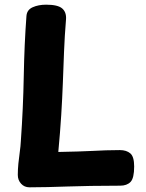

<svg xmlns="http://www.w3.org/2000/svg" viewBox="-20 -795 625 820"><path d="M93 -727Q95 -753 119.5 -764Q144 -775 177 -775Q227 -775 245.5 -759Q264 -743 262 -713Q256 -640 253.5 -574.5Q251 -509 248.5 -442.5Q246 -376 241.5 -303.5Q237 -231 229 -146Q277 -147 312 -148Q347 -149 375.5 -150.5Q404 -152 431.5 -153Q459 -154 492 -154Q520 -154 536.5 -140Q553 -126 553 -84Q553 -34 537.5 -18Q522 -2 493 -2Q424 -2 369 -1Q314 0 268.5 1.5Q223 3 184 4Q145 5 106 5Q84 5 70 -10.5Q56 -26 56 -48Q56 -71 58.5 -96.5Q61 -122 64.5 -146.5Q68 -171 69 -192Q79 -333 81.5 -470.5Q84 -608 93 -727Z"/></svg>

Font: Playpen Sans
Style: Bold
Weight: 700
Designer: Laura Meseguer, Veronika Burian, José Scaglione
Foundry: TypeTogether
Version: Version 1.001